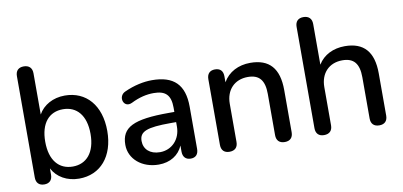

<svg xmlns="http://www.w3.org/2000/svg" viewBox="-68 -928 2417 1152"><g transform="rotate(-10 1140.0 -351.5)"><path d="M333 9C462 9 548 -88 548 -244C548 -400 463 -497 333 -497C261 -497 201 -463 172 -410V-661C172 -694 153 -712 121 -712C89 -712 71 -694 71 -661V-44C71 -11 89 7 121 7C152 7 170 -11 170 -44V-82C199 -26 259 9 333 9ZM308 -69C224 -69 170 -130 170 -244C170 -358 224 -418 308 -418C391 -418 446 -358 446 -244C446 -130 391 -69 308 -69Z M818 9C888 9 941 -25 965 -81V-44C965 -11 983 7 1013 7C1043 7 1060 -11 1060 -44V-301C1060 -435 997 -497 864 -497C814 -497 755 -485 696 -458C645 -436 669 -358 723 -384C773 -409 818 -419 861 -419C934 -419 964 -388 964 -312V-286H930C714 -286 640 -249 640 -142C640 -56 716 9 818 9ZM838 -63C777 -63 740 -98 740 -148C740 -206 785 -224 931 -224H964V-197C964 -119 910 -63 838 -63Z M1249 7C1282 7 1300 -11 1300 -44V-276C1300 -361 1353 -416 1434 -416C1503 -416 1535 -379 1535 -295V-44C1535 -11 1553 7 1586 7C1618 7 1636 -11 1636 -44V-301C1636 -433 1579 -497 1463 -497C1391 -497 1330 -466 1297 -408V-444C1297 -477 1280 -495 1248 -495C1217 -495 1199 -477 1199 -444V-44C1199 -11 1217 7 1249 7Z M1825 7C1858 7 1876 -11 1876 -44V-276C1876 -361 1929 -416 2010 -416C2079 -416 2111 -379 2111 -295V-44C2111 -11 2129 7 2162 7C2194 7 2212 -11 2212 -44V-301C2212 -432 2155 -497 2039 -497C1969 -497 1909 -468 1876 -413V-661C1876 -694 1857 -712 1825 -712C1793 -712 1775 -694 1775 -661V-44C1775 -11 1793 7 1825 7Z"/></g></svg>

Font: Nunito SemiBold
Style: Regular
Weight: 600
Designer: Vernon Adams
Foundry: Vernon Adams
Version: Version 3.602